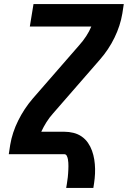

<svg xmlns="http://www.w3.org/2000/svg" viewBox="-20 -755 640 940"><path d="M304 165Q306 156 307 147.5Q308 139 309.5 130Q311 121 312 112Q313 103 313.5 94Q314 85 314.5 76.5Q315 68 315 59Q315 50 314.5 41.5Q314 33 312.5 24.5Q311 16 307 8Q303 0 295 0H23L30 -46Q40 -106 69 -164.5Q98 -223 140 -272L369 -535Q387 -555 402 -578Q417 -601 427 -625H126L144 -735H586L579 -689Q569 -629 540.5 -570.5Q512 -512 469 -463L240 -200Q222 -180 207.5 -157Q193 -134 182 -110H295Q318 -110 340 -104.5Q362 -99 380 -86.5Q398 -74 410.5 -56Q423 -38 430.5 -17Q438 4 441.5 26Q445 48 445.5 71.5Q446 95 443.5 118.5Q441 142 437 165Z"/></svg>

Font: Iosevka Curly XBdEx
Style: Italic
Weight: 800
Width: 7
Italic angle: -9°
Monospace: yes
Designer: Belleve Invis
Foundry: Belleve Invis
Version: Version 11.1.0; ttfautohint (v1.8.3)